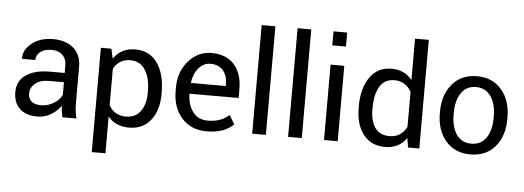

<svg xmlns="http://www.w3.org/2000/svg" viewBox="-54 -845 3295 1207"><g transform="rotate(5 1593.0 -241.5)"><path d="M198.2 10.3Q124 10.3 85 -27.3Q45.9 -64.9 45.9 -132.8Q45.9 -200.7 100.6 -239.3Q155.3 -277.8 251 -277.8H344.7V-324.7Q344.7 -366.7 319.1 -390.9Q293.5 -415 249.8 -415Q206.1 -415 179.7 -394.3Q153.3 -373.5 153.3 -342.8H70.8L69.8 -345.2Q67.4 -398.9 119.9 -441.2Q172.4 -483.4 253.7 -483.4Q335 -483.4 383.3 -441.7Q431.6 -399.9 431.6 -323.7V-94.7Q431.6 -39.6 443.8 1H354.5Q345.2 -44.4 344.7 -70.3Q319.3 -34.2 280.5 -12Q241.7 10.3 198.2 10.3ZM133.3 -130.9H132.8Q132.8 -98.6 152.8 -80.6Q172.9 -62.5 214.8 -62.5Q256.8 -62.5 295.2 -86.2Q333.5 -109.9 345.2 -141.6V-219.2H248.5Q196.8 -219.2 165 -193.6Q133.3 -168 133.3 -130.9Z M962.9 -208.5V-199.2Q962.9 -95.2 913.3 -33Q863.8 29.3 777.3 29.3Q690.9 29.3 644 -29.3V203.1H557.6V-455.1H624L637.7 -393.6Q685.1 -463.9 774.7 -463.9Q864.3 -463.9 913.6 -394.8Q962.9 -325.7 962.9 -208.5ZM876 -199.2V-208.5Q876 -292.5 843.5 -343Q811 -393.6 750.5 -393.6Q678.7 -393.6 644 -330.6V-100.6Q678.2 -38.1 751.5 -38.1Q811.5 -38.1 843.8 -82Q876 -126 876 -199.2Z M1360.8 -295.4Q1360.8 -349.1 1333 -382.1Q1305.2 -415 1252.9 -415Q1210 -415 1179 -378.9Q1147.9 -342.8 1140.6 -286.6L1141.6 -284.2H1360.8ZM1266.1 10.3Q1167 10.3 1108.2 -55.2Q1049.3 -120.6 1049.3 -227.5V-247.1Q1049.3 -347.2 1109.1 -415.3Q1168.9 -483.4 1252.9 -483.4Q1347.7 -483.4 1397.7 -426.5Q1447.8 -369.6 1447.8 -270.5V-216.3H1139.2L1137.7 -214.4Q1139.2 -144 1173.1 -100.8Q1207 -57.6 1266.1 -57.6Q1349.1 -57.6 1400.9 -104.5L1435.1 -48.3H1434.6Q1375 10.3 1266.1 10.3Z M1638.7 -685.5V0H1552.2V-685.5Z M1865.2 -685.5V0H1778.8V-685.5Z M2091.8 -475.6V0H2005.4V-475.6ZM2091.8 -685.5V-597.2H2005.4V-685.5Z M2520 -422.9V-684.6H2606.9V1H2536.1L2525.9 -57.6Q2478.5 10.3 2391.1 10.3Q2303.7 10.3 2254.4 -52Q2205.1 -114.3 2205.1 -218.8L2204.6 -228Q2204.6 -344.7 2253.9 -414.1Q2303.2 -483.4 2388.7 -483.4Q2474.1 -483.4 2520 -422.9ZM2292 -228V-218.8Q2292 -144 2322 -102.1Q2352.1 -60.1 2412.6 -60.1Q2485.8 -60.1 2521 -127V-348.6Q2484.9 -413.1 2413.6 -413.1Q2352.5 -413.1 2322.3 -363.5Q2292 -314 2292 -228Z M2803.2 -241.2V-231.4Q2803.2 -152.3 2835.7 -105Q2868.2 -57.6 2929.2 -57.6Q2990.2 -57.6 3022.9 -105.2Q3055.7 -152.8 3055.7 -231.4V-241.2Q3055.7 -318.8 3022.7 -366.9Q2989.7 -415 2929 -415Q2868.2 -415 2835.7 -366.9Q2803.2 -318.8 2803.2 -241.2ZM2716.3 -231.4V-241.2Q2716.3 -348.6 2773.9 -416Q2831.5 -483.4 2929.2 -483.4Q3026.9 -483.4 3084.5 -416.3Q3142.1 -349.1 3142.1 -241.2V-231.4Q3142.1 -123 3084.7 -56.4Q3027.3 10.3 2929.4 10.3Q2831.5 10.3 2773.9 -56.6Q2716.3 -123.5 2716.3 -231.4Z"/></g></svg>

Font: Yantramanav
Style: Regular
Weight: 400
Version: Version 1.000;PS 1.0;hotconv 1.0.72;makeotf.lib2.5.5900; ttf